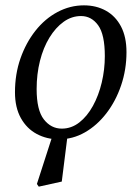

<svg xmlns="http://www.w3.org/2000/svg" viewBox="-20 -508 521 718"><path d="M125 190 118 180 179 -9 234 -12 211 171ZM200 13Q155 13 117.5 -7Q80 -27 58 -66.5Q36 -106 36 -163Q36 -231 56.5 -289.5Q77 -348 112.5 -393Q148 -438 195 -463Q242 -488 294 -488Q340 -488 376 -468Q412 -448 432.5 -409Q453 -370 453 -313Q453 -248 433 -189Q413 -130 378 -84.5Q343 -39 297.5 -13Q252 13 200 13ZM211 -27Q247 -27 276.5 -50Q306 -73 327.5 -112Q349 -151 360.5 -199.5Q372 -248 372 -298Q372 -379 347 -413.5Q322 -448 283 -448Q248 -448 218 -426.5Q188 -405 165 -367.5Q142 -330 129.5 -280.5Q117 -231 117 -175Q117 -96 144 -61.5Q171 -27 211 -27Z"/></svg>

Font: Source Serif 4
Style: Italic
Weight: 400
Italic angle: -12°
Designer: Frank Grießhammer
Foundry: Adobe Systems Incorporated
Version: Version 4.004;hotconv 1.0.116;makeotfexe 2.5.65601